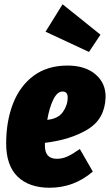

<svg xmlns="http://www.w3.org/2000/svg" viewBox="-20 -862 516 902"><path d="M476 -403Q472 -302 391 -253.5Q310 -205 191 -191V-177Q191 -116 247 -116Q273 -116 297 -127Q321 -138 355 -162L416 -56Q328 20 213 20Q117 20 63 -32Q9 -84 9 -188Q9 -293 41.5 -376Q74 -459 138.5 -506.5Q203 -554 297 -554Q381 -554 429.5 -512Q478 -470 476 -403ZM298 -404Q298 -432 274 -432Q249 -432 230.5 -394.5Q212 -357 202 -299Q253 -304 275.5 -336Q298 -368 298 -404ZM274 -842 452 -699 398 -618 194 -713Z"/></svg>

Font: Fira Sans Extra Condensed Black
Style: Italic
Weight: 900
Width: 3
Italic angle: -8°
Designer: Carrois Corporate & Edenspiekermann AG
Foundry: Carrois Corporate GbR & Edenspiekermann AG
Version: Version 4.203